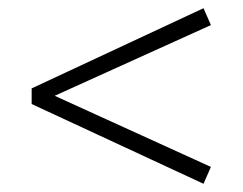

<svg xmlns="http://www.w3.org/2000/svg" viewBox="-20 -464 590 467"><path d="M493 -403 113 -231 493 -58 475 -17 57 -211V-249L475 -444Z"/></svg>

Font: EauTestText Semilight
Style: Italic
Weight: 300
Italic angle: -12°
Designer: Christian Thalmann (Catharsis Fonts)
Version: Version 0.001;PS 000.001;hotconv 1.0.88;makeotf.lib2.5.64775